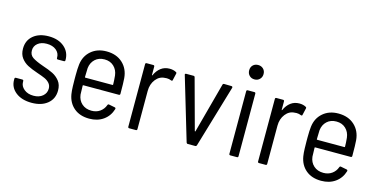

<svg xmlns="http://www.w3.org/2000/svg" viewBox="-71 -1072 2844 1442"><g transform="rotate(15 1350.5 -351.0)"><path d="M48 -127V-136Q48 -146 58 -146H107Q117 -146 117 -136V-129Q117 -97 145.5 -73.5Q174 -50 219 -50Q263 -50 290 -73Q317 -96 317 -131Q317 -156 302 -173Q287 -190 265 -200Q243 -210 204 -223Q157 -239 126 -255Q95 -271 73.5 -299.5Q52 -328 52 -372Q52 -436 97 -473.5Q142 -511 216 -511Q292 -511 337.5 -472Q383 -433 383 -372V-370Q383 -360 373 -360H327Q317 -360 317 -370V-374Q317 -408 289.5 -430.5Q262 -453 216 -453Q173 -453 146.5 -431.5Q120 -410 120 -376Q120 -341 146.5 -323Q173 -305 230 -285Q279 -269 311 -253Q343 -237 365.5 -208.5Q388 -180 388 -135Q388 -71 342 -33Q296 5 219 5Q142 5 95 -32Q48 -69 48 -127Z M774 -126Q777 -135 786 -133L832 -124Q837 -123 838.5 -119.5Q840 -116 839 -112Q822 -56 777 -24Q732 8 668 8Q595 8 549 -30.5Q503 -69 492 -135Q488 -160 487 -194Q486 -228 486 -250.5Q486 -273 486 -282Q486 -333 490 -365Q498 -432 545.5 -473Q593 -514 665 -514Q742 -514 790 -470Q838 -426 844 -354Q847 -321 847 -233Q847 -223 837 -223H561Q557 -223 557 -219Q557 -188 559 -150Q564 -107 593.5 -80.5Q623 -54 669 -54Q707 -54 734.5 -73.5Q762 -93 774 -126ZM559 -356Q557 -314 557 -286Q557 -282 561 -282H772Q776 -282 776 -286Q776 -315 772 -355Q767 -398 738.5 -425Q710 -452 666 -452Q621 -452 592.5 -425.5Q564 -399 559 -356Z M1207 -499Q1214 -496 1212 -487L1200 -435Q1199 -425 1188 -429Q1172 -436 1153 -436L1141 -435Q1097 -434 1068 -397Q1039 -360 1039 -307V-10Q1039 0 1029 0H978Q968 0 968 -10V-496Q968 -506 978 -506H1029Q1039 -506 1039 -496V-431Q1039 -428 1040.5 -428Q1042 -428 1043 -430Q1060 -468 1088.5 -489.5Q1117 -511 1156 -511Q1186 -511 1207 -499Z M1422 -8 1277 -495 1276 -498Q1276 -506 1286 -506H1342Q1351 -506 1353 -497L1459 -107Q1460 -105 1461.5 -105Q1463 -105 1464 -107L1569 -497Q1571 -506 1580 -506L1637 -505Q1642 -505 1644.5 -502Q1647 -499 1646 -494L1502 -8Q1499 0 1491 0H1433Q1425 0 1422 -8Z M1735 -654Q1735 -679 1750.5 -694.5Q1766 -710 1791 -710Q1815 -710 1831 -694.5Q1847 -679 1847 -654Q1847 -630 1831 -614Q1815 -598 1791 -598Q1766 -598 1750.5 -614Q1735 -630 1735 -654ZM1754 -10V-496Q1754 -506 1764 -506H1815Q1825 -506 1825 -496V-10Q1825 0 1815 0H1764Q1754 0 1754 -10Z M2216 -499Q2223 -496 2221 -487L2209 -435Q2208 -425 2197 -429Q2181 -436 2162 -436L2150 -435Q2106 -434 2077 -397Q2048 -360 2048 -307V-10Q2048 0 2038 0H1987Q1977 0 1977 -10V-496Q1977 -506 1987 -506H2038Q2048 -506 2048 -496V-431Q2048 -428 2049.5 -428Q2051 -428 2052 -430Q2069 -468 2097.5 -489.5Q2126 -511 2165 -511Q2195 -511 2216 -499Z M2577 -126Q2580 -135 2589 -133L2635 -124Q2640 -123 2641.5 -119.5Q2643 -116 2642 -112Q2625 -56 2580 -24Q2535 8 2471 8Q2398 8 2352 -30.5Q2306 -69 2295 -135Q2291 -160 2290 -194Q2289 -228 2289 -250.5Q2289 -273 2289 -282Q2289 -333 2293 -365Q2301 -432 2348.5 -473Q2396 -514 2468 -514Q2545 -514 2593 -470Q2641 -426 2647 -354Q2650 -321 2650 -233Q2650 -223 2640 -223H2364Q2360 -223 2360 -219Q2360 -188 2362 -150Q2367 -107 2396.5 -80.5Q2426 -54 2472 -54Q2510 -54 2537.5 -73.5Q2565 -93 2577 -126ZM2362 -356Q2360 -314 2360 -286Q2360 -282 2364 -282H2575Q2579 -282 2579 -286Q2579 -315 2575 -355Q2570 -398 2541.5 -425Q2513 -452 2469 -452Q2424 -452 2395.5 -425.5Q2367 -399 2362 -356Z"/></g></svg>

Font: Barlow Semi Condensed
Style: Regular
Weight: 400
Width: 4
Designer: Jeremy Tribby
Foundry: Tribby Type
Version: Version 1.408;December 10, 2018;FontCreator 11.5.0.2430 64-b